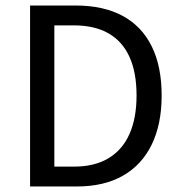

<svg xmlns="http://www.w3.org/2000/svg" viewBox="-20 -676 657 696"><path d="M89 0V-656H254Q355 -656 424.5 -618.5Q494 -581 530 -508Q566 -435 566 -330Q566 -226 530 -152Q494 -78 425.5 -39Q357 0 258 0ZM177 -72H248Q323 -72 373.5 -102.5Q424 -133 449.5 -190.5Q475 -248 475 -330Q475 -413 449.5 -469.5Q424 -526 373.5 -555Q323 -584 248 -584H177Z"/></svg>

Font: Assistant ExtraLight Medium
Style: Regular
Weight: 500
Version: Version 3.000